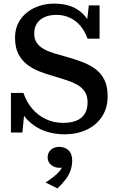

<svg xmlns="http://www.w3.org/2000/svg" viewBox="-20 -740 662 1072"><path d="M332 -54Q375 -54 405.5 -66Q436 -78 452.5 -103.5Q469 -129 469 -169Q469 -204 454 -227.5Q439 -251 412.5 -266Q386 -281 351.5 -292.5Q317 -304 279 -315Q239 -326 200.5 -341Q162 -356 131 -380Q100 -404 82 -440Q64 -476 64 -529Q64 -588 93.5 -630.5Q123 -673 173 -696.5Q223 -720 282 -720Q332 -720 373 -706Q414 -692 446 -659.5Q478 -627 501 -569L460 -571L476 -710H536V-524H469Q454 -566 429 -595.5Q404 -625 370 -641Q336 -657 296 -657Q256 -657 228 -644Q200 -631 185.5 -608Q171 -585 171 -552Q171 -521 186 -500Q201 -479 227 -465Q253 -451 286.5 -441Q320 -431 357 -421Q399 -409 439 -394Q479 -379 511.5 -355.5Q544 -332 562.5 -295Q581 -258 581 -204Q581 -137 549.5 -89Q518 -41 463.5 -15.5Q409 10 340 10Q282 10 230 -8.5Q178 -27 137.5 -66.5Q97 -106 74 -173L121 -163L105 0H41V-221H111Q128 -170 160.5 -132.5Q193 -95 237 -74.5Q281 -54 332 -54ZM301 312 234 279Q259 263 280 246.5Q301 230 315 212.5Q329 195 330 177L345 191Q338 194 330 195.5Q322 197 314 197Q284 197 265 180.5Q246 164 246 139Q246 113 264 96.5Q282 80 311 80Q342 80 362.5 99Q383 118 383 156Q383 186 373.5 212.5Q364 239 345.5 263Q327 287 301 312Z"/></svg>

Font: Roboto Serif 36pt Medium
Style: Regular
Weight: 500
Designer: Greg Gazdowicz
Foundry: Commercial Type
Version: Version 1.008